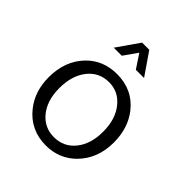

<svg xmlns="http://www.w3.org/2000/svg" viewBox="-185 -776 909 909"><g transform="rotate(45 269.0 -321.5)"><path d="M485 -226Q485 -118 417 -49Q356 12 267 12Q164 12 101 -66Q48 -132 48 -226Q48 -336 114 -404Q174 -466 267 -466Q372 -466 434 -387Q485 -321 485 -226ZM120 -226Q120 -139 165 -88Q205 -43 266 -43Q332 -43 372.5 -93.5Q413 -144 413 -226Q413 -312 369 -364Q329 -412 267 -412Q201 -412 160.5 -360.5Q120 -309 120 -226ZM245 -655H293L370 -543H315L270 -611L268 -610L221 -543H167Z"/></g></svg>

Font: Tajawal
Style: Regular
Weight: 400
Designer: Boutros Fonts
Foundry: Created by Boutros International 2017
Version: Version 1.700